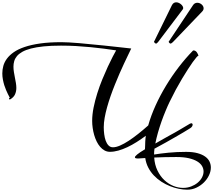

<svg xmlns="http://www.w3.org/2000/svg" viewBox="-20 -1268 1841 1658"><path d="M1696.3 -778.3Q1695.8 -778.3 1695.8 -778.8L1696.3 -779.3Q1696.3 -778.8 1696.3 -778.3ZM1561.5 354.5Q1598.6 354.5 1630.9 342Q1663.1 329.6 1687 309.6Q1710.9 289.6 1724.4 264.2Q1737.8 238.8 1737.8 212.9Q1737.8 189 1725.1 166.5Q1712.4 144 1684.1 126.5Q1655.8 108.9 1611.1 98.4Q1566.4 87.9 1502.4 87.9Q1452.6 87.9 1403.6 89.1Q1354.5 90.3 1311.5 92.3Q1315.9 155.3 1339.6 204.3Q1363.3 253.4 1398.4 286.6Q1433.6 319.8 1476.3 337.2Q1519 354.5 1561.5 354.5ZM1332 -34.7 1394.5 -70.3 1446.8 -99.6 1491.2 -124 1531.7 -147.5 1621.6 -200.7Q1627.4 -203.6 1632.3 -203.6Q1637.7 -203.6 1640.6 -200Q1643.6 -196.3 1643.6 -190.9Q1643.6 -184.1 1638.2 -175.5Q1632.8 -167 1621.6 -160.2L1563 -124.5L1495.1 -85L1414.6 -39.1L1318.4 13.7L1314 15.1Q1312 29.3 1311.3 42.2Q1310.5 55.2 1310.5 66.4Q1363.8 57.6 1435.8 50.5Q1507.8 43.5 1587.4 43.5Q1645.5 43.5 1686 54.7Q1726.6 65.9 1752.2 84.5Q1777.8 103 1789.3 127.4Q1800.8 151.9 1800.8 178.7Q1800.8 212.4 1784.4 246.6Q1768.1 280.8 1740.2 308.1Q1712.4 335.4 1675.5 352.8Q1638.7 370.1 1597.2 370.1Q1562.5 370.1 1523.9 362.3Q1485.4 354.5 1447 339.1Q1408.7 323.7 1373.3 300.8Q1337.9 277.8 1309.1 247.6Q1280.3 217.3 1260.5 179.4Q1240.7 141.6 1234.4 96.7L1189 99.6Q1184.1 100.1 1179.9 100.3Q1175.8 100.6 1171.9 100.6Q1159.2 100.6 1152.1 98.4Q1145 96.2 1145 89.8Q1145 82.5 1164.3 66.2Q1183.6 49.8 1231.9 21Q1232.4 4.4 1233.4 -12.7L1234.4 -45.9Q1235.4 -62 1236.6 -75Q1237.8 -87.9 1239.3 -95.7Q1199.7 -66.4 1159.4 -41Q1119.1 -15.6 1079.8 2.9Q1040.5 21.5 1002.4 32.2Q964.4 43 929.2 43Q903.8 43 882.8 31.2Q861.8 19.5 844.7 -0.2Q827.6 -20 814.7 -46.4Q801.8 -72.8 793.2 -102.5Q784.7 -132.3 780.3 -163.6Q775.9 -194.8 775.9 -224.1Q775.9 -278.3 788.3 -339.8Q800.8 -401.4 820.3 -463.1Q839.8 -524.9 864 -583.7Q888.2 -642.6 911.1 -692.1Q934.1 -741.7 953.4 -778.6Q972.7 -815.4 982.9 -833Q933.6 -840.3 877.7 -847.7Q821.8 -855 761.5 -860.8Q701.2 -866.7 637 -870.4Q572.8 -874 506.8 -874Q420.9 -874 356.9 -867.4Q293 -860.8 247.3 -848.9Q201.7 -836.9 172.4 -820.3Q143.1 -803.7 126.2 -783.4Q109.4 -763.2 102.8 -740Q96.2 -716.8 96.2 -692.4Q96.2 -669.4 100.1 -645.8Q104 -622.1 108.6 -598.6Q113.3 -575.2 117.2 -552.2Q121.1 -529.3 121.1 -508.3Q121.1 -478.5 109.6 -452.9Q98.1 -427.2 66.9 -409.2Q66.4 -408.7 64.9 -408.7Q62.5 -408.7 61 -410.2Q59.6 -411.6 58.8 -413.3Q58.1 -415 58.1 -416.5V-418.5Q58.1 -419.4 59.3 -420.2Q60.5 -420.9 61.5 -421.9L64.9 -423.3Q64.9 -424.3 60.1 -432.9Q55.2 -441.4 48.1 -456.1Q41 -470.7 32.5 -490.2Q23.9 -509.8 16.8 -532.7Q9.8 -555.7 4.9 -581.5Q0 -607.4 0 -634.3Q0 -666.5 8.8 -699Q17.6 -731.4 39.8 -761.5Q62 -791.5 99.1 -817.4Q136.2 -843.3 193.1 -862.5Q250 -881.8 328.1 -892.8Q406.2 -903.8 510.3 -903.8Q538.1 -903.8 577.1 -901.6Q616.2 -899.4 663.6 -895.5L765.1 -885.7Q819.3 -880.9 877 -875L994.1 -862.3L1113.3 -849.1L1085.9 -792L1050.8 -718.3L1011.7 -631.8L972.2 -537.1Q952.6 -488.8 935.3 -439.2Q918 -389.6 904.8 -342.3Q891.6 -294.9 883.8 -251Q876 -207 876 -169.4Q876 -139.6 879.9 -108.9Q883.8 -78.1 892.8 -53Q901.9 -27.8 917.2 -12Q932.6 3.9 955.6 3.9Q981.9 3.9 1016.4 -11Q1050.8 -25.9 1090.1 -51.5Q1129.4 -77.1 1172.6 -111.3Q1215.8 -145.5 1259.8 -184.6Q1283.7 -269.5 1323.2 -356.7Q1362.8 -443.8 1413.6 -527.8Q1464.4 -611.8 1523.7 -689Q1583 -766.1 1646.5 -831.1Q1647 -832.5 1650.9 -832.5Q1660.2 -832.5 1667.5 -827.9Q1674.8 -823.2 1679.9 -816.2Q1685.1 -809.1 1688.7 -801Q1692.4 -793 1694.3 -786.1Q1693.8 -786.6 1692.9 -786.6Q1688.5 -786.6 1675.8 -772.2Q1663.1 -757.8 1644.3 -731.7Q1625.5 -705.6 1602.1 -668.9L1552.2 -588.4L1498 -493.2Q1472.2 -444.8 1443.8 -386.7Q1427.2 -352.5 1410.2 -311Q1392.1 -268.1 1375.2 -220.5Q1358.4 -172.9 1344.2 -123.5Q1330.1 -74.2 1321.3 -28.8ZM1694.3 -786.1Q1695.8 -784.7 1695.8 -779.8Q1695.8 -781.7 1694.3 -786.1ZM1464.8 -1223.6Q1471.7 -1236.8 1481.2 -1242.4Q1490.7 -1248 1501.5 -1248Q1512.2 -1248 1522.9 -1243.4Q1533.7 -1238.8 1542.5 -1231.4Q1551.3 -1224.1 1556.6 -1215.3Q1562 -1206.5 1562 -1198.7Q1562 -1192.4 1558.6 -1187.5L1343.8 -903.3L1330.6 -891.6Q1321.8 -891.6 1316.9 -896.5Q1312 -901.4 1309.6 -906.7ZM1647 -1223.6Q1654.3 -1234.9 1664.1 -1239.5Q1673.8 -1244.1 1684.1 -1244.1Q1694.3 -1244.1 1703.9 -1240.2Q1713.4 -1236.3 1721.2 -1229.7Q1729 -1223.1 1733.6 -1214.4Q1738.3 -1205.6 1738.3 -1196.3Q1738.3 -1181.6 1726.6 -1169.4L1471.7 -903.3L1456.1 -891.6Q1447.8 -891.6 1443.1 -896.5Q1438.5 -901.4 1436 -906.7Z"/></svg>

Font: Meddon
Style: Regular
Weight: 400
Designer: Vernon Adams
Foundry: Vernon Adams
Version: Version 1.000